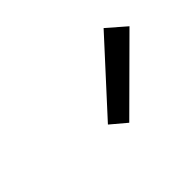

<svg xmlns="http://www.w3.org/2000/svg" viewBox="-49 -971 598 598"><g transform="rotate(-45 250.0 -672.5)"><path d="M264 -540 213 -583 416 -805 477 -752Z"/></g></svg>

Font: Iosevka Curly
Style: Italic
Weight: 400
Italic angle: -9°
Monospace: yes
Designer: Belleve Invis
Foundry: Belleve Invis
Version: Version 22.1.2; ttfautohint (v1.8.4)